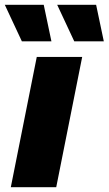

<svg xmlns="http://www.w3.org/2000/svg" viewBox="-38 -779 452 799"><path d="M7 0 115 -542H304L196 0ZM53 -607 -18 -759H144L176 -607ZM271 -607 200 -759H362L394 -607Z"/></svg>

Font: My Font
Style: Italic
Weight: 500
Designer: Julieta Ulanovsky
Foundry: Julieta Ulanovsky
Version: ""